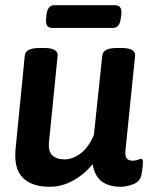

<svg xmlns="http://www.w3.org/2000/svg" viewBox="-20 -709 597 736"><path d="M180 -602Q152 -602 157 -639L158 -652Q160 -669 167 -679Q174 -689 189 -689H422Q449 -689 445 -652L443 -639Q439 -602 413 -602ZM170 7Q101 7 66.5 -28.5Q32 -64 40 -141L75 -496Q78 -525 131 -525H151Q178 -525 190 -517Q202 -509 201 -497L168 -166Q164 -130 180 -114Q196 -98 228 -98Q258 -98 289 -121Q320 -144 340 -192L372 -496Q375 -525 427 -525H447Q474 -525 486.5 -517Q499 -509 498 -497L461 -133Q456 -93 488 -93Q500 -93 508.5 -96.5Q517 -100 520 -100Q528 -100 528 -89Q528 -86 527 -73.5Q526 -61 522 -38Q517 -13 491 -3Q465 7 443 7Q398 7 370.5 -13Q343 -33 335 -80Q305 -42 261.5 -17.5Q218 7 170 7Z"/></svg>

Font: Asap SemiBold
Style: Italic
Weight: 600
Italic angle: -6°
Designer: Pablo Cosgaya
Foundry: Omnibus-Type
Version: Version 3.001; ttfautohint (v1.8.3)